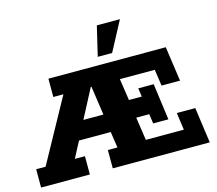

<svg xmlns="http://www.w3.org/2000/svg" viewBox="-113 -943 1224 1084"><g transform="rotate(-15 498.5 -401.5)"><path d="M-2 0V-107H53L256 -476H197V-583H883L912 -380H804L790 -476H586L605 -349H680L673 -399H763L792 -186H703L695 -242H619L639 -107H861L847 -208H955L984 0H417V-107H473L455 -227L498 -201H239L296 -244L224 -107H283V0ZM306 -266 287 -307H484L448 -283L420 -476H416ZM498 -630 539 -803H674L582 -630Z"/></g></svg>

Font: Rokkitt SemiBold ExtraBold
Style: Regular
Weight: 800
Version: Version 3.103